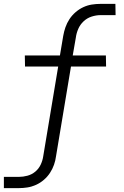

<svg xmlns="http://www.w3.org/2000/svg" viewBox="-21 -755 641 990"><path d="M-1 215V157H77Q98 157 120.5 151Q143 145 161 130Q179 115 189 93.5Q199 72 202 50L279 -412H108L107 -469H288L305 -570Q309 -593 316.5 -614.5Q324 -636 337 -656Q350 -676 368.5 -692Q387 -708 408.5 -718Q430 -728 452.5 -731.5Q475 -735 497 -735H574L575 -677H497Q475 -677 451.5 -669.5Q428 -662 410 -645Q392 -628 382.5 -606Q373 -584 370 -561L354 -469H525L526 -412H345L268 50Q265 73 257.5 94.5Q250 116 237 136Q224 156 205.5 172Q187 188 165 198Q143 208 120.5 211.5Q98 215 76 215Z"/></svg>

Font: Iosevka Light Extended
Style: Italic
Weight: 300
Width: 7
Italic angle: -9°
Monospace: yes
Designer: Belleve Invis
Foundry: Belleve Invis
Version: Version 32.5.0; ttfautohint (v1.8.4)